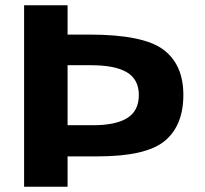

<svg xmlns="http://www.w3.org/2000/svg" viewBox="-20 -713 781 733"><path d="M72 0V-693H238V-581H320Q526 -581 603 -524Q680 -467 680 -350.5Q680 -234 609 -175Q538 -116 353 -116H238V0ZM238 -235H336Q422 -235 466 -262.5Q510 -290 510 -350Q510 -410 464.5 -437Q419 -464 328 -464H238Z"/></svg>

Font: Fix15 Mono
Style: Bold
Weight: 700
Designer: Carrois Corporate & Edenspiekermann AG
Foundry: Carrois Corporate GbR & Edenspiekermann AG
Version: Version 3.206